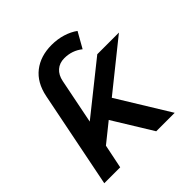

<svg xmlns="http://www.w3.org/2000/svg" viewBox="-194 -908 1066 1066"><g transform="rotate(-45 339.0 -375.0)"><path d="M29 0 143 -570Q161 -659 219.5 -704.5Q278 -750 365 -750Q411 -750 451.5 -737.5Q492 -725 522 -703L470 -611Q424 -648 363 -648Q325 -648 300 -626Q275 -604 267 -564L214 -299L508 -534H678L394 -306L582 0H437L295 -231L183 -141L154 0Z"/></g></svg>

Font: Montserrat SemiBold
Style: Italic
Weight: 600
Italic angle: -11.3°
Designer: Julieta Ulanovsky
Foundry: Julieta Ulanovsky
Version: Version 9.000; ttfautohint (v1.8.4.7-5d5b)